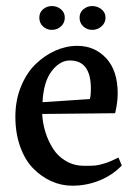

<svg xmlns="http://www.w3.org/2000/svg" viewBox="-20 -587 442 622"><path d="M278.8 -567.4Q295.9 -567.4 308.8 -556.9Q321.8 -546.4 321.8 -529.8Q321.8 -512.7 308.8 -501.5Q295.9 -490.2 278.8 -490.2Q262.2 -490.2 250 -501.2Q237.8 -512.2 237.8 -529.8Q237.8 -546.9 250.2 -557.1Q262.7 -567.4 278.8 -567.4ZM147.9 -567.4Q165 -567.4 177.5 -556.9Q189.9 -546.4 189.9 -529.8Q189.9 -512.7 177.5 -501.5Q165 -490.2 147.9 -490.2Q131.3 -490.2 119.4 -501.2Q107.4 -512.2 107.4 -529.8Q107.4 -546.9 119.6 -557.1Q131.8 -567.4 147.9 -567.4ZM353 -220.2 116.7 -217.8Q118.2 -187.5 127.2 -158.7Q136.2 -129.9 152.1 -105Q168 -80.1 194.3 -64.9Q220.7 -49.8 252.9 -49.8H255.9Q276.9 -49.8 288.6 -50.8Q300.3 -51.8 320.3 -58.1Q340.3 -64.5 363.8 -76.7L374.5 -50.8Q345.2 -20 303.2 -2.7Q261.2 14.6 213.9 14.6Q178.7 14.6 146.2 0Q113.8 -14.6 87.4 -41.5Q61 -68.4 45.4 -111.8Q29.8 -155.3 29.8 -209Q29.8 -262.2 47.9 -306.4Q65.9 -350.6 95 -378.9Q124 -407.2 159.2 -422.9Q194.3 -438.5 230.5 -438.5Q286.6 -438.5 324 -398.4Q361.3 -358.4 361.3 -284.2Q361.3 -255.9 353 -220.2ZM117.7 -255.9 271 -266.1Q274.4 -276.9 274.4 -299.8Q274.4 -391.1 206.5 -391.1Q173.8 -391.1 147.5 -356.7Q121.1 -322.3 117.7 -255.9Z"/></svg>

Font: Neuton
Style: Regular
Weight: 400
Designer: Brian M Zick
Version: Version 1.3